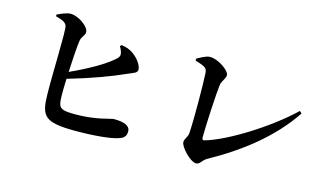

<svg xmlns="http://www.w3.org/2000/svg" viewBox="-89 -1020 2177 1300"><g transform="rotate(15 1000.0 -370.5)"><path d="M645 -625C650 -617 659 -600 663 -584C668 -563 663 -553 648 -539C589 -484 472 -419 355 -366C359 -453 365 -545 372 -591C378 -622 400 -631 400 -657C400 -692 327 -749 268 -750C239 -750 199 -731 175 -720V-708C219 -696 247 -685 254 -662C265 -630 252 -327 255 -183C258 -31 282 8 501 8C635 8 748 -3 800 -21C829 -30 849 -45 849 -80C849 -119 809 -137 734 -137C714 -137 620 -100 474 -100C365 -100 352 -112 351 -195C350 -223 351 -267 353 -317C518 -365 651 -415 741 -456C780 -474 808 -478 808 -503C808 -528 783 -571 740 -602C713 -621 690 -629 655 -634Z M1165 -676 1166 -662C1243 -640 1249 -631 1252 -598C1257 -523 1258 -267 1252 -180C1251 -150 1228 -132 1228 -109C1228 -73 1309 9 1346 9C1378 9 1377 -20 1415 -41C1630 -160 1823 -310 1951 -502L1936 -516C1781 -367 1514 -199 1362 -156C1351 -153 1346 -159 1346 -172C1346 -269 1359 -491 1366 -544C1369 -574 1396 -596 1396 -622C1396 -652 1315 -712 1254 -712C1227 -712 1191 -690 1165 -676Z"/></g></svg>

Font: Noto Serif CJK HK
Style: Bold
Weight: 700
Designer: Ryoko NISHIZUKA 西塚涼子 (kana & ideographs); Frank Grießhammer (Latin, Greek & Cyrillic); Wenlong ZHANG 张文龙 (bopomofo); San
Foundry: Adobe
Version: Version 2.001;hotconv 1.1.0;makeotfexe 2.6.0